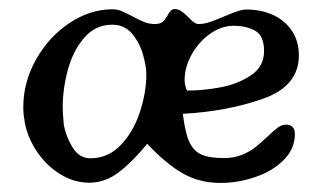

<svg xmlns="http://www.w3.org/2000/svg" viewBox="-20 -400 726 426"><path d="M634.3 -103Q634.3 -113.3 628.9 -118.4Q623.5 -123.5 615.2 -123.5Q605.5 -123.5 596.7 -117.2Q587.9 -110.8 573.2 -96.7Q557.1 -81.5 545.2 -72.3Q533.2 -63 515.9 -56.2Q498.5 -49.3 477.5 -49.3Q444.8 -49.3 427.2 -56.9Q409.7 -64.5 400.1 -85Q390.6 -105.5 385.7 -147.5Q483.9 -152.8 563.5 -180.9Q643.1 -209 643.1 -276.9Q643.1 -309.1 627.2 -332.3Q611.3 -355.5 585 -367.2Q558.6 -378.9 526.9 -378.9Q518.6 -378.9 507.3 -375.2Q496.1 -371.6 478 -363.8Q457 -355 444.6 -350.8Q432.1 -346.7 420.9 -346.7Q415.5 -346.7 410.4 -350.3Q405.3 -354 398.4 -361.3Q389.2 -370.6 382.3 -375.2Q375.5 -379.9 367.2 -379.9Q362.8 -379.9 359.4 -376.7Q356 -373.5 352.5 -367.2Q347.2 -356.9 341.3 -351.8Q335.4 -346.7 323.7 -346.7Q311.5 -346.7 300.8 -350.8Q290 -355 273.9 -363.8Q258.8 -371.6 249.5 -375.5Q240.2 -379.4 230 -379.4Q179.2 -379.4 133.3 -348.4Q87.4 -317.4 59.6 -267.3Q31.7 -217.3 31.7 -162.6Q31.7 -144 34.7 -132.3L34.2 -132.8V-132.3Q40 -97.2 60.8 -65.4Q81.5 -33.7 112.5 -14.2Q143.6 5.4 178.2 5.4Q213.9 5.4 245.1 -19Q276.4 -43.5 306.6 -81.1Q347.7 -37.1 385 -15.6Q422.4 5.9 469.2 5.9Q507.8 5.9 546.1 -7.1Q584.5 -20 609.4 -44.9Q634.3 -69.8 634.3 -103ZM119.1 -161.1Q119.1 -202.6 130.6 -245.1Q142.1 -287.6 167 -316.4Q191.9 -345.2 229 -345.2Q256.8 -345.2 273.7 -324.5Q290.5 -303.7 297.6 -277.8Q304.7 -252 304.7 -235.8Q304.7 -194.8 290.3 -151.1Q275.9 -107.4 247.8 -78.1Q219.7 -48.8 180.7 -48.8Q155.8 -48.8 141.1 -72.8Q126.5 -96.7 121.6 -122.6V-123Q119.1 -151.4 119.1 -161.1ZM565.9 -286.6Q565.9 -252 536.1 -232.4Q506.3 -212.9 468.5 -206.1Q430.7 -199.2 399.9 -199.2H395Q392.6 -203.6 391.1 -210.2Q389.6 -216.8 389.6 -221.7Q389.6 -251 405.3 -279.1Q420.9 -307.1 446 -325Q471.2 -342.8 498.5 -342.8Q526.4 -342.8 546.1 -331.8Q565.9 -320.8 565.9 -286.6Z"/></svg>

Font: Radley
Style: Italic
Weight: 400
Italic angle: -12°
Designer: Vernon Adams
Foundry: Vernon Adams
Version: Version 1.003; ttfautohint (v1.6)